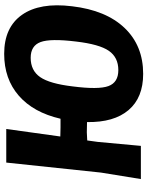

<svg xmlns="http://www.w3.org/2000/svg" viewBox="87 -782 706 920"><g transform="rotate(-90 440.0 -322.0)"><path d="M282 -645 246 -386 290 -385H331Q361 -515 441.5 -585Q522 -655 642 -655Q769 -655 829 -569.5Q889 -484 870 -330Q851 -167 766 -78Q681 11 546 11Q432 11 372.5 -59Q313 -129 315 -258L266 -259L227 -257L220 -206L201 0H42L73 -191L121 -645ZM623 -528Q562 -528 530.5 -482.5Q499 -437 486 -327Q470 -203 487.5 -155.5Q505 -108 564 -108Q625 -108 656.5 -153.5Q688 -199 701 -311Q716 -433 698.5 -480.5Q681 -528 623 -528Z"/></g></svg>

Font: Alegreya Sans ExtraBold
Style: Italic
Weight: 800
Italic angle: -7°
Designer: Juan Pablo del Peral
Foundry: Huerta Tipografica
Version: Version 2.007